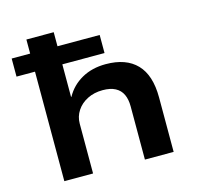

<svg xmlns="http://www.w3.org/2000/svg" viewBox="-103 -814 951 923"><g transform="rotate(-15 372.5 -352.5)"><path d="M106 0V-545H14V-635H106V-705H242V-635H452V-545H242V-383H244Q272 -434 323.5 -463Q375 -492 443 -492Q544 -492 597 -437Q650 -382 650 -271V0H507V-265Q507 -300 495.5 -324.5Q484 -349 459.5 -362Q435 -375 397 -375Q354 -375 320.5 -358Q287 -341 268 -312Q249 -283 249 -248V0Z"/></g></svg>

Font: Nunito Sans 7pt SemiExpanded
Style: Bold
Weight: 700
Width: 6
Designer: Vernon Adams
Foundry: Vernon Adams
Version: Version 3.101;gftools[0.9.27]